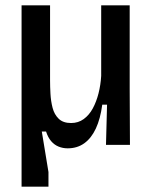

<svg xmlns="http://www.w3.org/2000/svg" viewBox="-20 -544 575 721"><path d="M61 157V-524H168V-243Q168 -219 169.5 -191.5Q171 -164 177.5 -139Q184 -114 200.5 -98Q217 -82 247 -82Q274 -82 294.5 -97Q315 -112 328.5 -137Q342 -162 350 -193.5Q358 -225 360 -259V-524H467V-210L468 0H378L382 -151H364Q357 -98 340 -61.5Q323 -25 296.5 -6Q270 13 234 13Q216 13 200 6.5Q184 0 172 -14Q160 -28 153 -50H137L162 102V157Z"/></svg>

Font: Bricolage Grotesque SemiCondensed Medium
Style: Regular
Weight: 500
Width: 4
Designer: Mathieu Triay
Foundry: Atelier Triay
Version: Version 1.001;gftools[0.9.33.dev8+g029e19f]